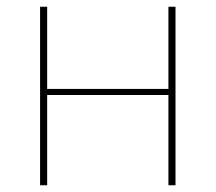

<svg xmlns="http://www.w3.org/2000/svg" viewBox="-20 -550 640 570"><path d="M99 0V-530H120V-286H480V-530H501V0H480V-268H120V0Z"/></svg>

Font: Iosevka Curly Thin Extended
Style: Regular
Weight: 100
Width: 7
Monospace: yes
Designer: Belleve Invis
Foundry: Belleve Invis
Version: Version 11.1.0; ttfautohint (v1.8.3)